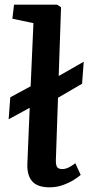

<svg xmlns="http://www.w3.org/2000/svg" viewBox="-20 -787 380 821"><path d="M192 14Q140 14 117.5 -12Q95 -38 97 -87L107 -326L17 -277L24 -371L111 -418L123 -688L33 -707L40 -767H224L241 -756L231 -462L338 -523L331 -429L228 -369L219 -106Q218 -85 223 -74.5Q228 -64 247 -64Q270 -64 302 -89L325 -39Q315 -30 295 -17.5Q275 -5 248.5 4.5Q222 14 192 14Z"/></svg>

Font: Literata 12pt SemiBold
Style: Italic
Weight: 600
Italic angle: -2°
Designer: Latin by Veronika Burian and Jose Scaglione. Greek by Irene Vlachou. Cyrillic by Vera Evstafieva
Foundry: TypeTogether
Version: Version 3.002